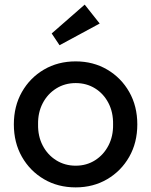

<svg xmlns="http://www.w3.org/2000/svg" viewBox="-20 -802 655 832"><path d="M308 10Q231 10 170.5 -25.5Q110 -61 75 -122.5Q40 -184 40 -263Q40 -342 75 -403.5Q110 -465 170.5 -500.5Q231 -536 308 -536Q384 -536 444.5 -500.5Q505 -465 540 -403.5Q575 -342 575 -263Q575 -184 540 -122.5Q505 -61 444.5 -25.5Q384 10 308 10ZM308 -84Q355 -84 392 -107.5Q429 -131 450 -171.5Q471 -212 470 -263Q471 -315 450 -355.5Q429 -396 392 -419Q355 -442 308 -442Q261 -442 223.5 -418.5Q186 -395 165 -354.5Q144 -314 145 -263Q144 -212 165 -171.5Q186 -131 223.5 -107.5Q261 -84 308 -84ZM238 -606 204 -657 347 -782 412 -700Z"/></svg>

Font: Readex Pro
Style: Regular
Weight: 400
Designer: Bonnie Shaver-Troup, Thomas Jockin
Foundry: Lexend
Version: Version 1.204; ttfautohint (v1.8.4.7-5d5b)